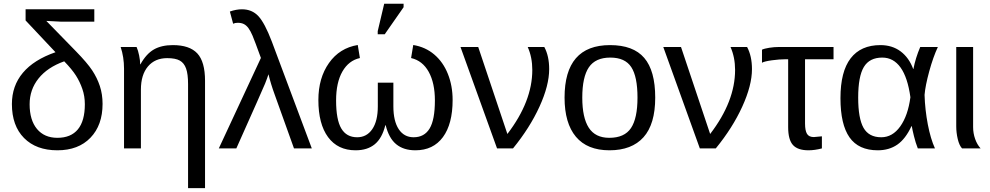

<svg xmlns="http://www.w3.org/2000/svg" viewBox="-20 -773 5156 1000"><path d="M421.9 -230C421.9 -172 409.7 -128.4 385.5 -99.1C361.2 -69.8 325.7 -55.2 278.8 -55.2C233.6 -55.2 198.2 -70.6 172.6 -101.3C147.1 -132.1 134.3 -175 134.3 -230C134.3 -280.8 149.7 -325.5 180.7 -364.3C211.6 -403 256.2 -432.8 314.5 -453.6C341.8 -425.3 362.2 -400.5 375.7 -379.2C389.2 -357.8 400.3 -334.7 408.9 -309.8C417.6 -284.9 421.9 -258.3 421.9 -230ZM296.4 -660.2H471.2V-724.6H113.3V-666.5L269 -501C193.8 -474.9 137.2 -439.2 99.1 -393.8C61 -348.4 42 -294.1 42 -231C42 -155.8 63.1 -96.8 105.2 -54.2C147.4 -11.6 205.2 9.8 278.8 9.8C351.7 9.8 409.2 -12 451.2 -55.7C493.2 -99.3 514.2 -158 514.2 -231.9C514.2 -265.5 509.4 -296.5 500 -325C490.6 -353.4 477.3 -380.6 460.2 -406.5C443.1 -432.4 414.9 -465.5 375.5 -505.9L221.2 -664.1Z M959.5 207H1047.9V-352.1C1047.9 -418.5 1034.4 -466.1 1007.6 -494.9C980.7 -523.7 938.3 -538.1 880.4 -538.1C841 -538.1 808 -530.5 781.5 -515.4C755 -500.2 731.6 -474.4 711.4 -438H710C710 -451.3 708.3 -466.6 704.8 -483.6C701.4 -500.7 696.9 -515.6 691.4 -528.3H608.4C620.1 -493.2 626 -455.6 626 -415.5V0H713.9V-306.2C713.9 -357.6 726.1 -397.8 750.5 -426.8C774.9 -455.7 808.3 -470.2 850.6 -470.2C879.6 -470.2 901.5 -466 916.5 -457.5C931.5 -449.1 942.4 -435.2 949.2 -416C956.1 -396.8 959.5 -369.8 959.5 -335Z M1338.9 -471.2 1119.6 0H1210.9C1303.7 -207.7 1353.6 -320.2 1360.6 -337.6C1367.6 -355.1 1373.5 -371.3 1378.4 -386.2C1386.2 -353 1396.8 -318.2 1410.2 -281.7L1511.2 0H1604L1395.5 -557.1C1371.1 -621.3 1347.8 -665.2 1325.7 -689C1303.5 -712.7 1275.1 -724.6 1240.2 -724.6C1220.1 -724.6 1199.1 -720.7 1177.2 -712.9L1194.3 -649.4C1200.8 -652.7 1208.8 -654.3 1218.3 -654.3C1231 -654.3 1241.7 -652 1250.5 -647.5C1259.3 -642.9 1267.2 -635.8 1274.2 -626.2C1281.2 -616.6 1288.2 -603.7 1295.2 -587.4C1302.2 -571.1 1316.7 -532.4 1338.9 -471.2Z M2028.8 -219.2V-342.3H1947.8V-219.2C1947.8 -168.1 1938.2 -128.5 1918.9 -100.3C1899.7 -72.2 1873.5 -58.1 1840.3 -58.1C1803.2 -58.1 1775.6 -73.3 1757.6 -103.8C1739.5 -134.2 1730.5 -182.9 1730.5 -250C1730.5 -312.2 1741.5 -362.4 1763.4 -400.6C1785.4 -438.9 1815.8 -462.2 1854.5 -470.7L1843.3 -538.6C1780.1 -528.2 1730.1 -496.9 1693.4 -444.8C1656.6 -392.7 1638.2 -328.6 1638.2 -252.4C1638.2 -169.1 1655 -104.6 1688.7 -58.8C1722.4 -13.1 1770.2 9.8 1832 9.8C1873 9.8 1906.3 -0.7 1931.9 -21.7C1957.4 -42.7 1975.7 -75.7 1986.8 -120.6H1988.8C1999.8 -75.7 2018.1 -42.7 2043.7 -21.7C2069.3 -0.7 2102.5 9.8 2143.6 9.8C2205.4 9.8 2253.2 -13.1 2286.9 -58.8C2320.6 -104.6 2337.4 -169.1 2337.4 -252.4C2337.4 -301.6 2329.2 -346.8 2312.7 -387.9C2296.3 -429.1 2272.7 -462.8 2241.9 -489C2211.2 -515.2 2174.6 -531.7 2132.3 -538.6L2121.1 -470.7C2160.8 -461.6 2191.4 -437.6 2212.9 -398.7C2234.4 -359.8 2245.1 -310.2 2245.1 -250C2245.1 -182.6 2235.9 -133.8 2217.5 -103.5C2199.1 -73.2 2171.4 -58.1 2134.3 -58.1C2101.1 -58.1 2075.2 -72.2 2056.6 -100.3C2038.1 -128.5 2028.8 -168.1 2028.8 -219.2ZM1947.3 -594.7H1983.9L2082 -735.4V-753.4H1981L1947.3 -610.8Z M2840.3 -413.1C2840.3 -458.3 2831.9 -496.7 2814.9 -528.3H2728.5C2744.5 -492.5 2752.4 -452.6 2752.4 -408.7C2752.4 -299.3 2709.1 -188.2 2622.6 -75.2L2470.7 -528.3H2378.4L2568.8 0H2651.9C2710.1 -71.3 2756.1 -143.8 2789.8 -217.5C2823.5 -291.3 2840.3 -356.4 2840.3 -413.1Z M3392.6 -264.6C3392.6 -358.1 3373.5 -427 3335.4 -471.4C3297.4 -515.9 3238 -538.1 3157.2 -538.1C2999.3 -538.1 2920.4 -446.9 2920.4 -264.6C2920.4 -175.8 2940.1 -107.8 2979.5 -60.8C3018.9 -13.8 3077.1 9.8 3154.3 9.8C3231.8 9.8 3290.9 -12.9 3331.5 -58.1C3372.2 -103.4 3392.6 -172.2 3392.6 -264.6ZM3300.3 -264.6C3300.3 -192.7 3289 -139.8 3266.4 -106C3243.7 -72.1 3206.1 -55.2 3153.3 -55.2C3104.8 -55.2 3069.3 -72.7 3046.6 -107.7C3024 -142.7 3012.7 -195 3012.7 -264.6C3012.7 -336.3 3024.2 -388.9 3047.1 -422.6C3070.1 -456.3 3107.3 -473.1 3158.7 -473.1C3209.8 -473.1 3246.2 -456.6 3267.8 -423.6C3289.5 -390.5 3300.3 -337.6 3300.3 -264.6Z M3896.5 -413.1C3896.5 -458.3 3888 -496.7 3871.1 -528.3H3784.7C3800.6 -492.5 3808.6 -452.6 3808.6 -408.7C3808.6 -299.3 3765.3 -188.2 3678.7 -75.2L3526.9 -528.3H3434.6L3625 0H3708C3766.3 -71.3 3812.3 -143.8 3845.9 -217.5C3879.6 -291.3 3896.5 -356.4 3896.5 -413.1Z M4071.8 -464.4H4085V-110.8C4085 -67.2 4093.3 -36.2 4109.9 -17.8C4126.5 0.6 4153.5 9.8 4190.9 9.8C4212.4 9.8 4235.7 6.5 4260.7 0V-63L4218.8 -59.1C4201.8 -59.1 4189.9 -64.7 4183.1 -75.9C4176.3 -87.2 4172.9 -105.1 4172.9 -129.9V-464.4H4321.3V-528.3H4038.1C4021.2 -528.3 4004 -526.9 3986.6 -524.2C3969.2 -521.4 3956.5 -518.1 3948.7 -514.2V-446.3C3957.2 -451.2 3974.4 -455.4 4000.5 -459C4026.5 -462.6 4050.3 -464.4 4071.8 -464.4Z M4727.1 -115.7H4729C4730.6 -105 4734.3 -88 4740 -64.7C4745.7 -41.4 4752.4 -19.9 4760.3 0H4849.6C4834.3 -33.5 4821.9 -75.4 4812.3 -125.5C4802.7 -175.6 4797 -226.7 4795.4 -278.8C4798 -310.7 4806.2 -351.6 4819.8 -401.6C4833.5 -451.6 4848.5 -493.8 4864.7 -528.3H4772.9C4756.7 -490.6 4744.8 -452.3 4737.3 -413.6H4736.3C4721.7 -453 4699.8 -483.6 4670.7 -505.4C4641.5 -527.2 4606.4 -538.1 4565.4 -538.1C4497.4 -538.1 4445.7 -515.1 4410.4 -469.2C4375.1 -423.3 4357.4 -354.2 4357.4 -261.7C4357.4 -170.6 4373.1 -102.5 4404.5 -57.6C4436 -12.7 4485 9.8 4551.8 9.8C4591.1 9.8 4625.1 -0.1 4653.6 -19.8C4682 -39.5 4706.5 -71.5 4727.1 -115.7ZM4449.7 -264.6C4449.7 -338.2 4459.6 -391.4 4479.2 -424.1C4498.9 -456.8 4530.9 -473.1 4575.2 -473.1C4613.9 -473.1 4645.7 -455.9 4670.4 -421.4C4695.1 -386.9 4712.2 -335.3 4721.7 -266.6C4713.2 -202.8 4695.6 -152.1 4668.7 -114.5C4641.8 -76.9 4608.9 -58.1 4569.8 -58.1C4526.9 -58.1 4496.1 -74.5 4477.5 -107.2C4459 -139.9 4449.7 -192.4 4449.7 -264.6Z M4990.7 0H5087.4C5075.4 -13 5065.8 -29.5 5058.8 -49.3C5051.8 -69.2 5048.3 -89.7 5048.3 -110.8V-528.3H4960.4V-115.2C4960.4 -92.8 4963.1 -70.6 4968.3 -48.6C4973.5 -26.6 4981 -10.4 4990.7 0Z"/></svg>

Font: Arimo
Style: Regular
Weight: 400
Designer: Steve Matteson
Foundry: Monotype Imaging Inc.
Version: Version 1.32